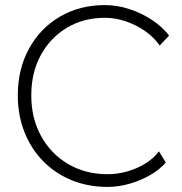

<svg xmlns="http://www.w3.org/2000/svg" viewBox="-20 -725 714 755"><path d="M403 10Q326 10 261.5 -16.5Q197 -43 149.5 -91.5Q102 -140 76 -206Q50 -272 50 -350Q50 -453 94 -533.5Q138 -614 215.5 -659.5Q293 -705 393 -705Q440 -705 488 -689.5Q536 -674 577 -647Q618 -620 645 -585L608 -546Q586 -578 551 -602.5Q516 -627 475 -641Q434 -655 393 -655Q308 -655 242.5 -615.5Q177 -576 140 -507.5Q103 -439 103 -350Q103 -260 141.5 -190Q180 -120 248 -80Q316 -40 403 -40Q443 -40 482.5 -51.5Q522 -63 554 -83.5Q586 -104 605 -130L632 -86Q608 -58 570.5 -36.5Q533 -15 489.5 -2.5Q446 10 403 10Z"/></svg>

Font: Lexend Deca ExtraLight
Style: Regular
Weight: 200
Designer: Bonnie Shaver-Troup, Thomas Jockin
Foundry: Lexend
Version: Version 1.008; ttfautohint (v1.8.4.7-5d5b)